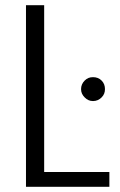

<svg xmlns="http://www.w3.org/2000/svg" viewBox="-20 -719 461 739"><path d="M80 0C80 0 401 0 401 0C401 0 401 -57 401 -57C401 -57 150 -57 150 -57C150 -57 150 -699 150 -699C150 -699 80 -699 80 -699C80 -699 80 0 80 0ZM338 -330C338 -330 338 -330 338 -330C351 -330 362 -335 371 -344C380 -353 384 -363 384 -376C384 -376 384 -376 384 -376C384 -389 380 -400 371 -409C362 -418 351 -422 338 -422C338 -422 338 -422 338 -422C325 -422 315 -418 306 -409C297 -400 292 -389 292 -376C292 -376 292 -376 292 -376C292 -363 297 -353 306 -344C315 -335 325 -330 338 -330Z"/></svg>

Font: wox.body
Style: Regular
Weight: 500
Designer: Ninad Kale (Devanagari), Jonny Pinhorn (Latin)
Foundry: Indian Type Foundry
Version: ""